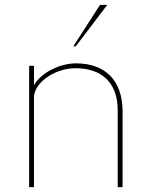

<svg xmlns="http://www.w3.org/2000/svg" viewBox="-20 -771 625 791"><path d="M120 -376C129 -441 216 -490 290 -490C399 -490 465 -431 465 -316V0H485V-312C485 -441 412 -510 293 -510C229 -510 151 -474 120 -420V-500H100V0H120ZM422 -751H392L282 -580H292Z"/></svg>

Font: Perun Thin
Style: Regular
Weight: 100
Foundry: Copyright (c) Stefan Peev, Context Ltd, 2016
Version: Version 1.089